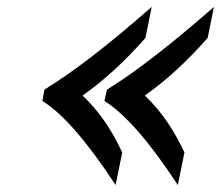

<svg xmlns="http://www.w3.org/2000/svg" viewBox="-20 -491 636 553"><path d="M596.2 -471.2 578.1 -381.8Q488.8 -280.3 397 -215.8Q464.8 -152.3 511.2 -51.8L492.2 42Q369.6 -145 280.8 -200.2L288.1 -232.9Q410.2 -308.1 596.2 -471.2ZM417 -471.2 398.9 -381.8Q309.6 -280.3 217.8 -215.8Q285.6 -152.3 332 -51.8L313 42Q189 -147 102.1 -200.2L107.9 -232.9Q230 -307.1 417 -471.2Z"/></svg>

Font: Linux Libertine G
Style: Bold Italic
Weight: 700
Italic angle: -11.5°
Designer: Philipp H. Poll
Foundry: Philipp H. Poll
Version: Version 4.1.0